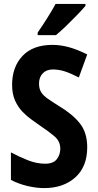

<svg xmlns="http://www.w3.org/2000/svg" viewBox="-20 -1005 501 984"><path d="M427 -250Q427 -151 366 -96Q305 -41 206 -41Q167 -41 121.5 -51.5Q76 -62 36 -83V-224Q79 -201 123.5 -183.5Q168 -166 211 -166Q253 -166 271 -189Q289 -212 289 -243Q289 -281 259 -306.5Q229 -332 184 -362Q166 -375 142.5 -391.5Q119 -408 96 -431.5Q73 -455 57.5 -489Q42 -523 42 -570Q42 -662 95.5 -718.5Q149 -775 249 -775Q289 -775 332 -763.5Q375 -752 427 -726L384 -608Q341 -630 311 -639.5Q281 -649 251 -649Q218 -649 199 -629Q180 -609 180 -577Q180 -550 191 -532.5Q202 -515 225 -499Q248 -483 283 -461Q352 -420 389.5 -372.5Q427 -325 427 -250ZM418 -975Q403 -957 376.5 -929.5Q350 -902 320.5 -873.5Q291 -845 267 -825H173V-838Q198 -874 222.5 -913Q247 -952 265 -985H418Z"/></svg>

Font: Noto Sans Tamil UI Condensed
Style: Bold
Weight: 700
Width: 3
Designer: Jelle Bosma - Monotype Design Team
Foundry: Monotype Imaging Inc.
Version: Version 2.004; ttfautohint (v1.8.4.7-5d5b)